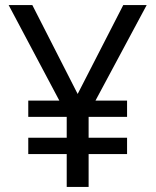

<svg xmlns="http://www.w3.org/2000/svg" viewBox="-20 -734 612 754"><path d="M285 -365 107 -714H14L213 -339H91V-275H242V-193H91V-129H242V0H328V-129H479V-193H328V-275H479V-339H355L556 -714H464Z"/></svg>

Font: Noto Sans Hebrew Droid
Style: Bold
Weight: 700
Designer: Monotype Design Team
Foundry: Monotype Imaging Inc.
Version: Version 1.100